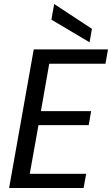

<svg xmlns="http://www.w3.org/2000/svg" viewBox="-20 -947 564 967"><path d="M523.9 -698.2 511.2 -626H228L186 -387.2H439L426.8 -316.9H173.8L129.9 -71.8H414.1L400.9 0H25.9L149.9 -698.2ZM238.8 -848.1 252.9 -926.8 442.9 -801.8 431.2 -733.9Z"/></svg>

Font: Poppins
Style: Italic
Weight: 400
Italic angle: -10°
Designer: Ninad Kale (Devanagari), Jonny Pinhorn (Latin)
Foundry: Indian Type Foundry
Version: Version 3.200;PS 1.000;hotconv 16.6.54;makeotf.lib2.5.65590